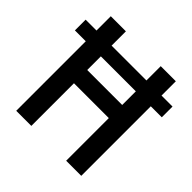

<svg xmlns="http://www.w3.org/2000/svg" viewBox="-186 -870 1025 1025"><g transform="rotate(45 327.0 -357.0)"><path d="M81 0H195V-322H458V0H572V-525H655V-606H572V-714H458V-606H195V-714H81V-606H-1V-525H81ZM195 -422V-525H459V-422Z"/></g></svg>

Font: Noto Sans UI SemiCondensed Medium
Style: Regular
Weight: 500
Width: 4
Designer: Monotype Design Team
Foundry: Monotype Imaging Inc.
Version: Version 1.901